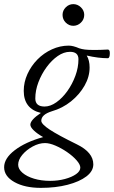

<svg xmlns="http://www.w3.org/2000/svg" viewBox="-78 -637 552 930"><path d="M120 273Q42 273 -8 245Q-58 217 -58 173Q-58 130 -6.5 90.5Q45 51 131 27Q104 12 86.5 -4.5Q69 -21 69 -33Q69 -56 120 -90Q37 -110 37 -197Q37 -239 55 -278.5Q73 -318 103.5 -349Q134 -380 173.5 -398Q213 -416 255 -416Q276 -416 306 -403Q318 -399 333.5 -397Q349 -395 381 -395Q407 -395 444 -397Q454 -397 454 -380Q454 -355 444 -355Q398 -355 342 -368Q356 -345 356 -310Q356 -265 331.5 -222Q307 -179 266 -146Q225 -113 173 -98Q122 -82 122 -52Q122 -36 163 -9Q204 18 294 62Q374 101 374 159Q374 192 340.5 217.5Q307 243 249.5 258Q192 273 120 273ZM138 -121Q166 -121 195 -141.5Q224 -162 248 -195.5Q272 -229 287 -269.5Q302 -310 302 -350Q302 -386 261 -386Q231 -386 201.5 -365.5Q172 -345 147.5 -311.5Q123 -278 108 -238.5Q93 -199 93 -160Q93 -121 138 -121ZM165 239Q203 239 236.5 230Q270 221 290.5 206.5Q311 192 311 175Q311 160 293 139.5Q275 119 247.5 100Q220 81 191 68.5Q162 56 140 56Q111 56 80.5 72.5Q50 89 30 113Q10 137 10 161Q10 182 31 200Q52 218 87 228.5Q122 239 165 239ZM277 -512Q256 -512 240.5 -527.5Q225 -543 225 -565Q225 -586 240.5 -601.5Q256 -617 277 -617Q298 -617 314 -601.5Q330 -586 330 -565Q330 -543 314 -527.5Q298 -512 277 -512Z"/></svg>

Font: Junicode SmExp
Style: Italic
Weight: 400
Width: 6
Italic angle: -11°
Designer: Peter S. Baker
Version: Version 2.205; ttfautohint (v1.8.4)